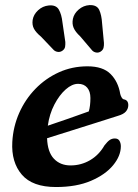

<svg xmlns="http://www.w3.org/2000/svg" viewBox="-20 -741 554 773"><path d="M466.5 -152Q466.5 -113.5 435.5 -75.8Q404.5 -38 346.2 -13Q288 12 205.5 12Q110.5 12 67.8 -38Q25 -88 29.5 -169.5Q33 -231 57.2 -286Q81.5 -341 122.5 -383.2Q163.5 -425.5 217 -449.8Q270.5 -474 332 -474Q394.5 -474 425.2 -443Q456 -412 464 -363Q466 -355 469.8 -348.5Q473.5 -342 478.5 -341Q496.5 -338 496.5 -317.5Q496.5 -303.5 487 -292.2Q477.5 -281 454.5 -274.5Q417 -262.5 365.5 -246.2Q314 -230 261.8 -213.5Q209.5 -197 169.5 -184.5Q171.5 -129 197 -102Q222.5 -75 264 -75Q306.5 -75 342.5 -96Q378.5 -117 400.5 -155.5Q412.5 -171 421.5 -177.2Q430.5 -183.5 442.5 -183.5Q455.5 -183.5 461 -174Q466.5 -164.5 466.5 -152ZM294.5 -403.5Q270 -403.5 244.5 -381Q219 -358.5 199 -320.2Q179 -282 172.5 -235Q211 -248 256.8 -263.8Q302.5 -279.5 337.5 -292.5Q344 -314.5 344 -346.5Q344 -373 331 -388.2Q318 -403.5 294.5 -403.5ZM391 -647.5 398.5 -568Q399 -557.5 396.8 -548.5Q394.5 -539.5 385.5 -533.5Q377 -528 367.5 -529.5Q358 -531 351.5 -537.5L302.5 -595Q283.5 -612.5 276.5 -628.8Q269.5 -645 273.5 -665Q278 -686.5 297 -702.8Q316 -719 340.5 -720.5Q370 -721.5 379.5 -701Q389 -680.5 391 -647.5ZM231.5 -650.5 243 -572Q243.5 -561.5 242 -552.5Q240.5 -543.5 231.5 -537Q223 -531 213.5 -532Q204 -533 197 -539L145 -593.5Q125 -610 116.8 -625.2Q108.5 -640.5 111.5 -661Q115 -682.5 133.2 -699.5Q151.5 -716.5 176 -719Q205.5 -722 216.8 -702.5Q228 -683 231.5 -650.5Z"/></svg>

Font: Fraunces 9pt SuperSoft SemiBold
Style: Italic
Weight: 600
Italic angle: -16°
Version: Version 1.000;[0bf87f6ff]